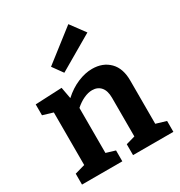

<svg xmlns="http://www.w3.org/2000/svg" viewBox="-193 -968 1030 1101"><g transform="rotate(-30 322.0 -418.0)"><path d="M567 -92 634 -72V0H367V-72L427 -89V-345Q427 -392 406 -416Q385 -440 349 -440Q323 -440 293.5 -426.5Q264 -413 236 -388V-90L296 -72V0H29V-72L96 -91V-439L29 -459V-531L205 -539L219 -463Q264 -504 314 -525Q364 -546 410 -546Q481 -546 524.5 -502Q568 -458 567 -375ZM492 -740 262 -606 213 -674 421 -836Z"/></g></svg>

Font: Bitter Pro
Style: Bold
Weight: 700
Designer: Sol Matas, and Bitter project Authors
Foundry: Sol Matas
Version: Version 1.010